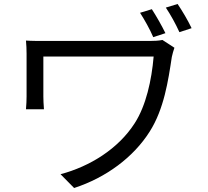

<svg xmlns="http://www.w3.org/2000/svg" viewBox="-20 -879 1040 961"><path d="M740 -833 681 -815C704 -779 730 -733 747 -693L808 -713C790 -750 762 -799 740 -833ZM869 -859 810 -841C834 -805 859 -760 878 -718L939 -738C920 -778 892 -825 869 -859ZM853 -640 793 -679C775 -675 751 -674 730 -674C673 -674 250 -674 216 -674C173 -674 136 -674 110 -676C112 -655 113 -632 113 -610C113 -567 113 -427 113 -396C113 -377 112 -356 110 -332H200C198 -357 197 -381 197 -396C197 -427 197 -567 197 -596C269 -596 693 -596 749 -596C739 -478 711 -350 654 -262C572 -134 430 -46 283 -7L351 62C511 10 648 -92 729 -220C801 -333 822 -475 840 -594C842 -604 849 -630 853 -640Z"/></svg>

Font: Noto Sans KR
Style: Regular
Weight: 400
Designer: Ryoko NISHIZUKA 西塚涼子 (kana, bopomofo & ideographs); Paul D. Hunt (Latin, Greek & Cyrillic); Sandoll Communications 산돌커뮤니
Foundry: Adobe
Version: Version 2.004;hotconv 1.0.118;makeotfexe 2.5.65603